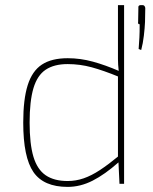

<svg xmlns="http://www.w3.org/2000/svg" viewBox="-20 -720 601 752"><path d="M245 -492Q295 -492 344 -478.5Q393 -465 446 -442V-419Q385 -444 339 -456.5Q293 -469 245 -469Q192 -469 159 -447Q126 -425 111 -374.5Q96 -324 96 -240Q96 -156 111 -106Q126 -56 159 -33.5Q192 -11 245 -11Q277 -11 307.5 -21.5Q338 -32 371.5 -54Q405 -76 446 -110L444 -84Q391 -37 343 -12.5Q295 12 245 12Q151 12 111 -46Q71 -104 71 -240Q71 -331 88.5 -386.5Q106 -442 144 -467Q182 -492 245 -492ZM466 -700V0H448L444 -84L442 -88V-426L445 -442Q442 -468 442 -488.5Q442 -509 442 -535V-700ZM538 -700Q543 -700 545.5 -697Q548 -694 549 -689L548 -634Q547 -611 543.5 -580.5Q540 -550 533 -524L523 -528Q525 -554 526 -573Q527 -592 527 -625Q519 -625 521 -634L522 -689Q521 -694 523.5 -697Q526 -700 531 -700Z"/></svg>

Font: Exo 2 Thin
Style: Regular
Weight: 250
Designer: Natanael Gama
Foundry: Natanael Gama
Version: Version 2.010